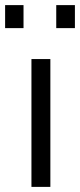

<svg xmlns="http://www.w3.org/2000/svg" viewBox="-51 -731 313 751"><path d="M0 0ZM72 -500H146V0H72ZM-31 -711H41V-621H-31ZM169 -711H242V-621H169Z"/></svg>

Font: Cairo
Style: Regular
Weight: 400
Designer: Mohamed Gaber, the designers of Titillium
Foundry: Kief Type Foundry
Version: Version 2.009; ttfautohint (v1.5.33-1714) -l 8 -r 50 -G 200 